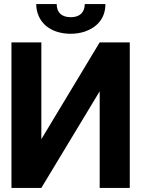

<svg xmlns="http://www.w3.org/2000/svg" viewBox="-20 -918 693 938"><path d="M36 0H182L467 -472V0H614V-711H467L182 -238V-711H36ZM157 -898C157 -877 161 -858 169 -840C192 -786 249 -753 326 -753C351 -753 374 -757 395 -764C450 -783 495 -825 495 -898H394C394 -857 369 -834 326 -834C283 -834 257 -855 257 -898Z"/></svg>

Font: Asimov Pro
Style: Bd
Weight: 700
Designer: Google
Version: Version 2.000980; 2014